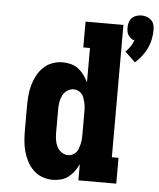

<svg xmlns="http://www.w3.org/2000/svg" viewBox="-55 -834 738 889"><g transform="rotate(5 314.0 -389.0)"><path d="M555 -567 507 -613Q519 -624 528.5 -638Q538 -652 544 -668Q535 -670 527.5 -676Q520 -682 515 -689.5Q510 -697 508.5 -706.5Q507 -716 507 -725Q507 -737 510.5 -749Q514 -761 522.5 -769.5Q531 -778 543 -782Q555 -786 567 -786Q579 -786 591 -782Q603 -778 612 -769.5Q621 -761 624.5 -749Q628 -737 628 -725Q628 -702 623.5 -680Q619 -658 609.5 -638Q600 -618 586 -600Q572 -582 555 -567ZM223 8Q198 8 174.5 -0.5Q151 -9 133 -26.5Q115 -44 103.5 -66Q92 -88 85.5 -112Q79 -136 77 -160.5Q75 -185 75 -210V-320Q75 -345 77 -369.5Q79 -394 85.5 -418Q92 -442 103.5 -464Q115 -486 133 -503.5Q151 -521 174.5 -529.5Q198 -538 223 -538Q242 -538 261 -533Q280 -528 295.5 -516Q311 -504 322.5 -488Q334 -472 342 -455V-615H311V-735H487V-120H518V0H342V-75Q334 -58 322.5 -42Q311 -26 295.5 -14Q280 -2 261 3Q242 8 223 8ZM284 -112Q295 -112 304.5 -116.5Q314 -121 321 -129Q328 -137 331.5 -147Q335 -157 337.5 -167.5Q340 -178 341 -188.5Q342 -199 342 -210V-320Q342 -331 341 -341.5Q340 -352 337.5 -362.5Q335 -373 331.5 -383Q328 -393 321 -401Q314 -409 304.5 -413.5Q295 -418 284 -418Q268 -418 254 -408.5Q240 -399 232.5 -384Q225 -369 222.5 -352.5Q220 -336 220 -320V-210Q220 -194 222.5 -177.5Q225 -161 232.5 -146Q240 -131 254 -121.5Q268 -112 284 -112Z"/></g></svg>

Font: Iosevka Slab Heavy Extended
Style: Regular
Weight: 900
Width: 7
Monospace: yes
Designer: Belleve Invis
Foundry: Belleve Invis
Version: Version 11.1.0; ttfautohint (v1.8.3)